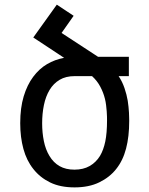

<svg xmlns="http://www.w3.org/2000/svg" viewBox="-20 -791 642 825"><path d="M300.3 14.2Q238.8 14.2 195.3 -7.1Q151.9 -28.3 123.5 -64.5Q94.2 -101.1 80.6 -151.1Q66.9 -201.2 66.9 -261.7Q66.9 -327.6 81.8 -377Q96.7 -426.3 122.6 -460.9Q148.4 -495.6 182.1 -515.4Q215.8 -535.2 255.4 -542.5L123 -629.9L224.1 -771L296.4 -723.1L244.6 -649.4L401.4 -546.9H533.7V-463.9H489.7Q505.4 -440.4 514.9 -412.6Q524.4 -384.8 528.8 -358.4Q530.8 -345.2 532.2 -332Q533.7 -318.8 534.2 -307.1Q534.7 -295.4 534.9 -286.1Q535.2 -276.9 535.2 -271.5Q535.2 -204.1 521.7 -152.6Q508.3 -101.1 479 -64.5Q451.2 -29.3 406.7 -7.6Q362.3 14.2 300.3 14.2ZM299.8 -62Q337.9 -62 365.2 -77.6Q392.6 -93.3 409.7 -121.1Q424.8 -146.5 432.4 -183.1Q439.9 -219.7 439.9 -273.9Q439.9 -279.8 439.7 -290.3Q439.5 -300.8 438.5 -313.2Q437.5 -325.7 435.8 -339.8Q434.1 -354 430.7 -367.2Q424.3 -393.1 411.1 -418.2Q397.9 -443.4 375.5 -463.9H300.8Q262.7 -463.9 236.1 -448Q209.5 -432.1 192.9 -404.3Q176.3 -376.5 168.7 -339.6Q161.1 -302.7 161.1 -261.2Q161.1 -220.7 168.5 -184.6Q175.8 -148.4 192.4 -121.1Q209.5 -92.3 236.1 -77.1Q262.7 -62 299.8 -62Z"/></svg>

Font: Hack
Style: Regular
Weight: 400
Monospace: yes
Designer: Christopher Simpkins
Foundry: Christopher Simpkins
Version: Version 2.019; ttfautohint (v1.4.1) -l 4 -r 80 -G 350 -x 0 -